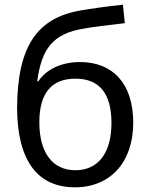

<svg xmlns="http://www.w3.org/2000/svg" viewBox="-20 -790 637 820"><path d="M300 10C451 10 549 -97 549 -266C549 -436 459 -525 322 -525C240 -525 176 -492 144 -443H139C158 -585 208 -645 333 -667C369 -674 448 -684 513 -691L505 -770C438 -763 362 -752 328 -746C137 -715 54 -590 53 -328C54 -103 141 10 300 10ZM302 -63C205 -63 148 -137 148 -268C148 -392 200 -454 302 -454C406 -454 456 -389 456 -265C456 -136 399 -63 302 -63Z"/></svg>

Font: Noto Sans Math
Style: Regular
Weight: 400
Designer: Monotype Design Team, Delve Withrington, Jeff Kellem
Foundry: Monotype Imaging Inc., Delve Fonts LLC
Version: Version 3.000